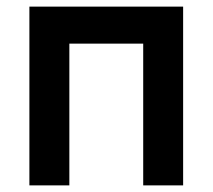

<svg xmlns="http://www.w3.org/2000/svg" viewBox="-20 -560 643 580"><path d="M189.5 0H68.8V-540H533.2V0H412.6V-428.2H189.5Z"/></svg>

Font: Vela Sans Bd
Style: Bold
Weight: 700
Designer: Principal design: Mikhail Sharanda - project Manrope.
Design modification: Ravid Balaliev
Foundry: Mikhail Sharanda
Version: Version 1.001